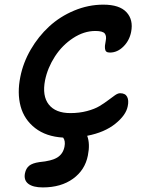

<svg xmlns="http://www.w3.org/2000/svg" viewBox="-20 -651 629 830"><path d="M165 159.2Q123 159.2 102.5 143.6Q82 127.9 87.9 98.1Q92.3 76.7 106.2 65.4Q120.1 54.2 149.9 49.8Q204.1 44.9 228.5 29.3Q252.9 13.7 258.8 -17.1Q263.7 -42 252.9 -56.2Q179.2 -60.5 131.8 -97.4Q84.5 -134.3 69.1 -191.4Q53.7 -248.5 67.9 -318.8Q80.1 -380.4 113 -437Q146 -493.7 192.6 -536.6Q239.3 -579.6 300.5 -605.2Q361.8 -630.9 426.8 -630.9Q496.6 -630.9 526.9 -598.1Q557.1 -565.4 546.9 -513.2Q539.6 -475.6 513.4 -449.7Q487.3 -423.8 455.1 -423.8Q445.3 -423.8 440.2 -427.5Q435.1 -431.2 434.1 -439.5Q433.1 -447.8 433.8 -454.6Q434.6 -461.4 437 -474.1Q441.4 -495.1 432.9 -506.1Q424.3 -517.1 392.1 -517.1Q342.8 -517.1 295.9 -486.3Q249 -455.6 217.5 -407Q186 -358.4 174.8 -304.2Q161.6 -236.3 190.9 -199.2Q220.2 -162.1 284.2 -162.1Q322.8 -162.1 356 -170.9Q389.2 -179.7 410.2 -192.4Q431.2 -205.1 447.8 -217.8Q464.4 -230.5 477.1 -239.3Q489.7 -248 499 -248Q521.5 -248 529.5 -232.7Q537.6 -217.3 532.2 -191.9Q524.9 -153.3 478.5 -116Q432.1 -78.6 356.9 -64Q370.1 -29.3 359.9 21Q347.7 84 295.7 121.6Q243.7 159.2 165 159.2Z"/></svg>

Font: Shantell Sans Irregular
Style: Italic
Weight: 500
Italic angle: -11.31°
Designer: Stephen Nixon, Anya Danilova, Shantell Martin
Foundry: Arrow Type
Version: Version 1.006;[9816181b4]